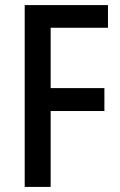

<svg xmlns="http://www.w3.org/2000/svg" viewBox="-20 -734 470 754"><path d="M179 0V-298H390V-388H179V-625H404V-714H77V0Z"/></svg>

Font: Noto Sans Thai Looped Condensed Medium
Style: Regular
Weight: 500
Width: 3
Designer: Sasikarn Vongin, Ben Mitchell
Foundry: The Fontpad Ltd
Version: Version 1.001